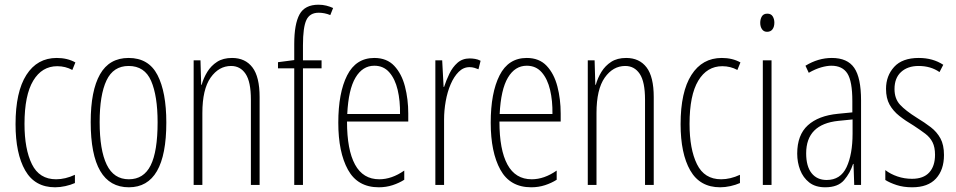

<svg xmlns="http://www.w3.org/2000/svg" viewBox="-20 -785 4060 815"><path d="M214 10Q128 10 87 -61.5Q46 -133 46 -258Q46 -395 92 -467Q138 -539 221 -539Q266 -539 300 -520L287 -488Q258 -504 223 -504Q158 -504 121 -442.5Q84 -381 84 -259Q84 -152 115.5 -88Q147 -24 218 -24Q257 -24 298 -43V-8Q280 0 257.5 5Q235 10 214 10Z M686 -265Q686 10 527 10Q365 10 365 -267Q365 -400 404.5 -469.5Q444 -539 526 -539Q611 -539 648.5 -466.5Q686 -394 686 -265ZM403 -267Q403 -148 433 -86Q463 -24 527 -24Q590 -24 619.5 -83Q649 -142 649 -266Q649 -378 621.5 -441.5Q594 -505 526 -505Q461 -505 432 -443.5Q403 -382 403 -267Z M965 -539Q1021 -539 1051.5 -499Q1082 -459 1082 -373V0H1045V-362Q1045 -438 1022.5 -471.5Q1000 -505 961 -505Q909 -505 874 -455.5Q839 -406 839 -305V0H802V-529H831L834 -425H836Q844 -454 860 -480Q876 -506 901.5 -522.5Q927 -539 965 -539Z M1345 -495H1266V0H1229V-495H1160V-521L1229 -530V-598Q1229 -683 1251.5 -724Q1274 -765 1332 -765Q1350 -765 1365.5 -761Q1381 -757 1394 -751L1382 -721Q1370 -726 1357.5 -728.5Q1345 -731 1333 -731Q1295 -731 1280.5 -700Q1266 -669 1266 -593V-529H1345Z M1569 -539Q1622 -539 1653.5 -505.5Q1685 -472 1699 -418Q1713 -364 1713 -303V-269H1453Q1453 -149 1487 -86.5Q1521 -24 1590 -24Q1643 -24 1696 -61V-22Q1674 -8 1646.5 1Q1619 10 1588 10Q1498 10 1457 -64.5Q1416 -139 1416 -264Q1416 -391 1453.5 -465Q1491 -539 1569 -539ZM1569 -506Q1519 -506 1489 -455.5Q1459 -405 1454 -301H1678Q1679 -357 1668 -403.5Q1657 -450 1632.5 -478Q1608 -506 1569 -506Z M1974 -537Q1984 -537 1996.5 -535Q2009 -533 2020 -527L2011 -491Q2004 -494 1994 -497Q1984 -500 1973 -500Q1947 -500 1927 -480Q1907 -460 1893 -427.5Q1879 -395 1872 -355.5Q1865 -316 1865 -278V0H1828V-529H1857L1863 -416H1865Q1874 -444 1887.5 -472Q1901 -500 1922 -518.5Q1943 -537 1974 -537Z M2216 -539Q2269 -539 2300.5 -505.5Q2332 -472 2346 -418Q2360 -364 2360 -303V-269H2100Q2100 -149 2134 -86.5Q2168 -24 2237 -24Q2290 -24 2343 -61V-22Q2321 -8 2293.5 1Q2266 10 2235 10Q2145 10 2104 -64.5Q2063 -139 2063 -264Q2063 -391 2100.5 -465Q2138 -539 2216 -539ZM2216 -506Q2166 -506 2136 -455.5Q2106 -405 2101 -301H2325Q2326 -357 2315 -403.5Q2304 -450 2279.5 -478Q2255 -506 2216 -506Z M2638 -539Q2694 -539 2724.5 -499Q2755 -459 2755 -373V0H2718V-362Q2718 -438 2695.5 -471.5Q2673 -505 2634 -505Q2582 -505 2547 -455.5Q2512 -406 2512 -305V0H2475V-529H2504L2507 -425H2509Q2517 -454 2533 -480Q2549 -506 2574.5 -522.5Q2600 -539 2638 -539Z M3037 10Q2951 10 2910 -61.5Q2869 -133 2869 -258Q2869 -395 2915 -467Q2961 -539 3044 -539Q3089 -539 3123 -520L3110 -488Q3081 -504 3046 -504Q2981 -504 2944 -442.5Q2907 -381 2907 -259Q2907 -152 2938.5 -88Q2970 -24 3041 -24Q3080 -24 3121 -43V-8Q3103 0 3080.5 5Q3058 10 3037 10Z M3237 -727Q3253 -727 3260 -715.5Q3267 -704 3267 -689Q3267 -671 3259 -660.5Q3251 -650 3236 -650Q3222 -650 3214.5 -661Q3207 -672 3207 -688Q3207 -704 3214 -715.5Q3221 -727 3237 -727ZM3255 -529V0H3218V-529Z M3511 -539Q3577 -539 3606 -497Q3635 -455 3635 -359V0H3606L3603 -89H3601Q3589 -51 3563 -20.5Q3537 10 3483 10Q3441 10 3415 -10.5Q3389 -31 3376.5 -63.5Q3364 -96 3364 -133Q3364 -212 3409 -253Q3454 -294 3537 -302L3598 -308V-356Q3598 -440 3577 -473Q3556 -506 3509 -506Q3490 -506 3465.5 -499Q3441 -492 3413 -476L3399 -506Q3453 -539 3511 -539ZM3539 -272Q3402 -258 3402 -134Q3402 -79 3425 -50Q3448 -21 3489 -21Q3548 -21 3573.5 -75.5Q3599 -130 3599 -218V-278Z M3987 -127Q3987 -64 3953 -27Q3919 10 3852 10Q3815 10 3786 0.5Q3757 -9 3738 -21V-63Q3760 -46 3789.5 -36Q3819 -26 3851 -26Q3900 -26 3924.5 -53Q3949 -80 3949 -128Q3949 -160 3938.5 -181Q3928 -202 3907.5 -217.5Q3887 -233 3858 -252Q3824 -272 3797.5 -293Q3771 -314 3756 -341Q3741 -368 3741 -408Q3741 -463 3775.5 -501Q3810 -539 3880 -539Q3940 -539 3984 -510L3968 -479Q3931 -505 3879 -505Q3833 -505 3805 -479.5Q3777 -454 3777 -407Q3777 -366 3800.5 -340.5Q3824 -315 3872 -285Q3905 -265 3931 -245Q3957 -225 3972 -197.5Q3987 -170 3987 -127Z"/></svg>

Font: Noto Sans Lao Looped ExtraCondensed ExtraLight
Style: Regular
Weight: 200
Width: 2
Designer: Mark Frömberg, Ben Mitchell
Foundry: The Fontpad Ltd
Version: Version 1.002; ttfautohint (v1.8.4.7-5d5b)